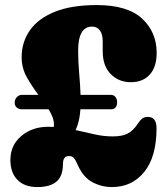

<svg xmlns="http://www.w3.org/2000/svg" viewBox="-20 -729 662 758"><path d="M21 -97.5Q21 -155.5 64 -192Q107 -228.5 170.5 -228.5Q181.5 -228.5 192.5 -228Q193 -232.5 193 -237Q193 -252 187.2 -267Q181.5 -282 172 -297.5H67Q54.5 -297.5 46.2 -304.5Q38 -311.5 38 -323.5Q38 -336.5 46.5 -345.5Q55 -354.5 66.5 -354.5H131.5Q107 -387 86.2 -423.5Q65.5 -460 65.5 -503Q65.5 -562.5 97.8 -609Q130 -655.5 195.8 -682.2Q261.5 -709 362 -709Q483.5 -709 541 -655.5Q598.5 -602 598.5 -520.5Q598.5 -464.5 571.2 -434.5Q544 -404.5 496.5 -404.5Q448.5 -404.5 417 -436.8Q385.5 -469 385.5 -526.5V-565Q385.5 -595 374 -609.5Q362.5 -624 343.5 -624Q288.5 -624 288.5 -529Q288.5 -485.5 292.5 -441Q296.5 -396.5 298 -354.5H417.5Q429 -354.5 435.8 -346Q442.5 -337.5 442.5 -326Q442.5 -297.5 417.5 -297.5H297.5Q296 -274.5 291.5 -254Q287 -233.5 278.5 -215.5Q317 -207 352.8 -198.8Q388.5 -190.5 425 -190.5Q463.5 -190.5 484.5 -202Q505.5 -213.5 521 -236.5Q532.5 -254 541.2 -260.8Q550 -267.5 563.5 -267.5Q598 -267.5 598 -223Q598 -110 549.5 -50.2Q501 9.5 422 9.5Q381 9.5 344.8 -9.8Q308.5 -29 287 -77.5Q279 -96.5 272 -104.8Q265 -113 252 -113Q228.5 -113 228.5 -81Q228.5 -34 203.2 -12.2Q178 9.5 127.5 9.5Q76.5 9.5 48.8 -19Q21 -47.5 21 -97.5Z"/></svg>

Font: Fraunces 144pt SuperSoft Black
Style: Regular
Weight: 900
Version: Version 1.000;[b76b70a41]